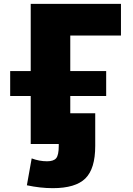

<svg xmlns="http://www.w3.org/2000/svg" viewBox="-20 -750 694 1000"><path d="M33 -250V-380H140V-730H610V-565H346V-380H533V-250H346V-160H476V10Q476 129 424.5 179.5Q373 230 255 230Q190 230 120 215L145 75Q185 90 225 90Q260 90 273 73.5Q286 57 286 10V0H140V-250Z"/></svg>

Font: M PLUS 1p Black
Style: Regular
Weight: 900
Version: Version 1.061